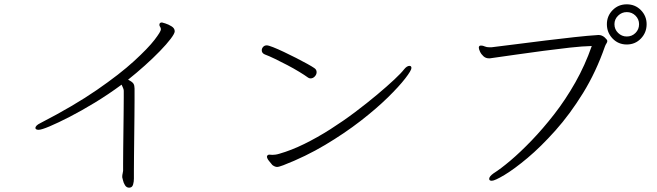

<svg xmlns="http://www.w3.org/2000/svg" viewBox="-20 -818 3040 889"><path d="M546 0Q546 -8 548 -15.5Q550 -23 550 -27Q550 -32 550 -59.5Q550 -87 550.5 -128Q551 -169 551.5 -214Q552 -259 552.5 -299.5Q553 -340 553 -367Q553 -394 553 -398Q553 -404 549.5 -411.5Q546 -419 543 -426Q482 -381 419.5 -343Q357 -305 302.5 -277Q248 -249 210 -233Q172 -217 159 -217Q148 -217 145 -222Q145 -223 144.5 -223.5Q144 -224 144 -225Q144 -237 167 -248Q322 -328 428.5 -401.5Q535 -475 600.5 -535Q666 -595 695.5 -633.5Q725 -672 725 -682Q725 -689 721.5 -693.5Q718 -698 718 -703Q718 -714 730 -714Q731 -714 745.5 -709.5Q760 -705 774.5 -696Q789 -687 789 -673Q789 -663 770.5 -638.5Q752 -614 720.5 -581.5Q689 -549 650.5 -514.5Q612 -480 573 -449Q593 -439 598 -430.5Q603 -422 603 -408V-391Q603 -384 603 -353.5Q603 -323 602.5 -279.5Q602 -236 601.5 -188.5Q601 -141 600.5 -98Q600 -55 600 -26Q600 3 600 9Q600 23 596.5 35.5Q593 48 584 50Q583 50 581.5 50.5Q580 51 578 51Q566 51 559 40Q552 29 549.5 17Q547 5 546 3Z M1418 -455Q1411 -455 1406 -459Q1391 -470 1365.5 -485.5Q1340 -501 1310.5 -516.5Q1281 -532 1253 -545.5Q1225 -559 1206 -566Q1192 -572 1192 -585Q1192 -594 1198.5 -601Q1205 -608 1215 -608Q1223 -608 1244.5 -599.5Q1266 -591 1294.5 -577.5Q1323 -564 1351.5 -549.5Q1380 -535 1402.5 -522.5Q1425 -510 1435 -503Q1446 -496 1446 -484Q1446 -473 1437.5 -464Q1429 -455 1418 -455ZM1241 -54Q1234 -62 1225 -73.5Q1216 -85 1216 -93Q1216 -96 1219 -99Q1222 -102 1227 -102Q1230 -102 1233.5 -101.5Q1237 -101 1242 -101Q1247 -101 1255 -102Q1263 -103 1273 -106Q1329 -122 1389 -151.5Q1449 -181 1509.5 -219.5Q1570 -258 1625 -299.5Q1680 -341 1726.5 -380Q1773 -419 1805.5 -449.5Q1838 -480 1851 -497Q1864 -513 1876 -513Q1885 -513 1885 -503Q1885 -492 1856.5 -455Q1828 -418 1775.5 -366.5Q1723 -315 1649.5 -258Q1576 -201 1485.5 -147Q1395 -93 1292 -53Q1271 -45 1263 -45Q1253 -45 1241 -54Z M2882 -612Q2843 -612 2816.5 -639.5Q2790 -667 2790 -706Q2790 -744 2816.5 -771Q2843 -798 2882 -798Q2921 -798 2947.5 -771Q2974 -744 2974 -706Q2974 -667 2947.5 -639.5Q2921 -612 2882 -612ZM2939 -706Q2939 -729 2922.5 -745.5Q2906 -762 2882 -762Q2859 -762 2842 -745.5Q2825 -729 2825 -706Q2825 -682 2842 -665.5Q2859 -649 2882 -649Q2906 -649 2922.5 -665.5Q2939 -682 2939 -706ZM2255 -599Q2306 -605 2371 -613.5Q2436 -622 2506 -630.5Q2576 -639 2639.5 -646Q2703 -653 2751 -656Q2767 -656 2779.5 -645Q2792 -634 2792 -628Q2792 -623 2788 -617Q2784 -611 2781 -603Q2740 -485 2679.5 -387Q2619 -289 2551.5 -213.5Q2484 -138 2422.5 -86.5Q2361 -35 2316 -8Q2271 19 2257 19Q2245 19 2245 10Q2245 -1 2266 -16Q2298 -36 2343.5 -74.5Q2389 -113 2441.5 -167.5Q2494 -222 2546.5 -289.5Q2599 -357 2644 -436.5Q2689 -516 2720 -605Q2677 -604 2618.5 -597.5Q2560 -591 2495.5 -582.5Q2431 -574 2368.5 -565Q2306 -556 2256 -549Q2252 -548 2249 -548Q2246 -548 2243 -548Q2229 -548 2218.5 -557.5Q2208 -567 2202.5 -579Q2197 -591 2197 -597Q2197 -606 2205 -607H2208Q2216 -607 2224.5 -603Q2233 -599 2247 -599Z"/></svg>

Font: Moon Stars Kai T HW Light
Style: Regular
Weight: 300
Designer: GuiWonder
Version: Version 1.101